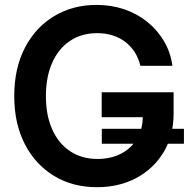

<svg xmlns="http://www.w3.org/2000/svg" viewBox="-20 -759 777 790"><path d="M378.9 11.2Q278.3 11.2 201.7 -35.6Q125 -82.5 81.8 -166.7Q38.6 -251 38.6 -363.3Q38.6 -478 82.5 -562.5Q126.5 -647 203.1 -692.9Q279.8 -738.8 377 -738.8Q438 -738.8 491.2 -720.7Q544.4 -702.6 585.9 -669.2Q627.4 -635.7 654.5 -590.1Q681.6 -544.4 689.5 -488.3H557.6Q550.3 -519 534.7 -543.7Q519 -568.4 496.1 -586.2Q473.1 -604 443.8 -613.3Q414.6 -622.6 379.9 -622.6Q315.9 -622.6 268.6 -591.1Q221.2 -559.6 195.1 -501.5Q168.9 -443.4 168.9 -363.3Q168.9 -284.2 195.1 -226.1Q221.2 -168 269 -136.5Q316.9 -105 381.3 -105Q436 -105 478 -126.7Q520 -148.4 543.7 -188Q567.4 -227.5 567.4 -279.8L600.1 -276.9H398.4V-379.4H694.3V-291.5Q694.3 -201.7 653.6 -133.5Q612.8 -65.4 541.7 -27.1Q470.7 11.2 378.9 11.2ZM398.9 -167.5V-229H736.8V-167.5Z"/></svg>

Font: Inter 28pt SemiBold
Style: Regular
Weight: 600
Designer: Rasmus Andersson
Foundry: rsms
Version: Version 4.001;git-66647c0bb